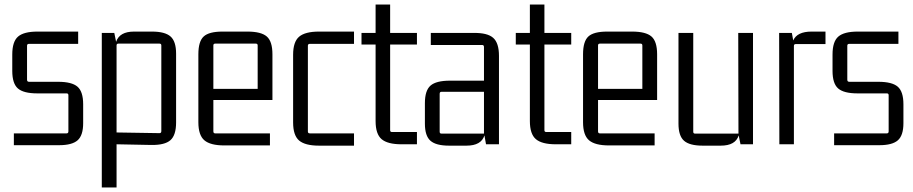

<svg xmlns="http://www.w3.org/2000/svg" viewBox="-20 -635 4020 845"><path d="M240 4H41V-48H273Q281 -48 281 -57V-216Q281 -224 273 -224H144Q84 -224 59 -245.5Q34 -267 34 -323V-395Q34 -452 59.5 -474Q85 -496 145 -496H324V-442H108Q99 -442 99 -434V-284Q99 -275 108 -275H236Q296 -275 321 -253.5Q346 -232 346 -176V-93Q346 -39 321.5 -17.5Q297 4 240 4Z M493 190H428V-490H483L491 -451Q506 -496 570 -496H649Q706 -496 730.5 -474.5Q755 -453 755 -399V-96Q755 -40 730 -18Q705 4 645 3L493 0ZM493 -435V-52L682 -49Q690 -49 690 -58V-435Q690 -443 682 -443H501Q493 -443 493 -435Z M1168 5H967Q906 5 879.5 -17.5Q853 -40 853 -97V-396Q853 -453 876.5 -474.5Q900 -496 959 -496H1069Q1129 -496 1154 -474.5Q1179 -453 1179 -396V-195H919V-57Q919 -48 927 -48H1168ZM927 -443Q919 -443 919 -435V-244H1114V-435Q1114 -443 1106 -443Z M1538 6H1384Q1323 6 1296.5 -16.5Q1270 -39 1270 -96V-394Q1270 -451 1296.5 -473.5Q1323 -496 1384 -496H1538V-442H1344Q1335 -442 1335 -434V-56Q1335 -48 1344 -48H1538Z M1815 -490V-439H1697V-62Q1697 -54 1705 -54H1815V0H1747Q1686 0 1659.5 -22.5Q1633 -45 1633 -102V-439H1571V-490H1633V-615H1697V-490Z M2033 6H1956Q1899 6 1874.5 -15.5Q1850 -37 1850 -91V-181Q1850 -237 1875 -258.5Q1900 -280 1960 -280H2110V-428Q2110 -437 2102 -437H1876V-490H2065Q2125 -491 2150.5 -468.5Q2176 -446 2176 -389V0H2119L2112 -39Q2098 6 2033 6ZM2110 -47V-231H1923Q1915 -231 1915 -222V-55Q1915 -47 1923 -47Z M2494 -490V-439H2376V-62Q2376 -54 2384 -54H2494V0H2426Q2365 0 2338.5 -22.5Q2312 -45 2312 -102V-439H2250V-490H2312V-615H2376V-490Z M2861 5H2660Q2599 5 2572.5 -17.5Q2546 -40 2546 -97V-396Q2546 -453 2569.5 -474.5Q2593 -496 2652 -496H2762Q2822 -496 2847 -474.5Q2872 -453 2872 -396V-195H2612V-57Q2612 -48 2620 -48H2861ZM2620 -443Q2612 -443 2612 -435V-244H2807V-435Q2807 -443 2799 -443Z M3152 6H3072Q3015 6 2990.5 -15.5Q2966 -37 2966 -91V-490H3031V-55Q3031 -47 3039 -47H3230L3229 -490H3294V0H3239L3231 -39Q3217 6 3152 6Z M3552 -496H3613V-441H3482Q3474 -441 3474 -433V0H3410L3409 -490H3465L3471 -457Q3488 -496 3552 -496Z M3850 4H3651V-48H3883Q3891 -48 3891 -57V-216Q3891 -224 3883 -224H3754Q3694 -224 3669 -245.5Q3644 -267 3644 -323V-395Q3644 -452 3669.5 -474Q3695 -496 3755 -496H3934V-442H3718Q3709 -442 3709 -434V-284Q3709 -275 3718 -275H3846Q3906 -275 3931 -253.5Q3956 -232 3956 -176V-93Q3956 -39 3931.5 -17.5Q3907 4 3850 4Z"/></svg>

Font: Gemunu Libre Light
Style: Regular
Weight: 300
Designer: Puspanada Ekanayake, Sola Matas, Pathum Egodawatta, Kosala Senevirathne
Foundry: mooniak
Version: Version 1.100